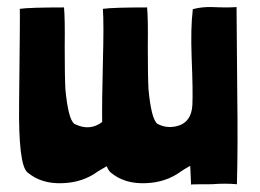

<svg xmlns="http://www.w3.org/2000/svg" viewBox="-20 -519 736 543"><path d="M493 -35Q450 -3 393 -1Q332 2 292 -32Q286 -38 282 -49L258 -35Q215 -3 158 -1Q97 2 57 -32Q32 -55 34 -225Q37 -485 36 -494Q63 -498 161 -498Q164 -468 163 -386Q163 -302 165 -266Q173 -182 190 -169Q191 -168 192 -168Q194 -167 194 -167Q235 -148 269 -174Q268 -223 271 -343Q274 -452 271 -494Q298 -498 396 -498Q399 -468 398 -386Q398 -302 400 -266Q408 -182 425 -169Q426 -168 427 -168Q429 -167 429 -167Q454 -155 483 -163Q521 -174 524 -221Q526 -259 522 -356Q519 -441 525 -489V-493Q551 -500 580 -499Q624 -497 649 -499L651 -253Q653 -102 650 2Q615 -1 580 2Q520 2 520 3Q521 13 518 -50Q498 -39 493 -35Z"/></svg>

Font: Londrina Solid
Style: Regular
Weight: 400
Designer: Marcelo Magalhaes
Foundry: Marcelo Magalh„es
Version: Version 1.001 2011